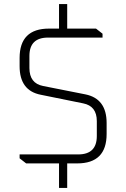

<svg xmlns="http://www.w3.org/2000/svg" viewBox="-20 -800 618 940"><path d="M76 -25V-44H363Q454 -44 454 -134V-207Q454 -281 387 -294L180 -336Q76 -356 76 -476V-516Q76 -660 220 -660H269V-780H309V-660H450L482 -635V-616H215Q124 -616 124 -526V-467Q124 -392 191 -379L398 -338Q502 -317 502 -198V-144Q502 0 358 0H309V120H269V0H108Z"/></svg>

Font: Oxanium ExtraLight ExtraLight
Style: Regular
Weight: 250
Version: Version 2.000